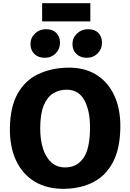

<svg xmlns="http://www.w3.org/2000/svg" viewBox="-20 -1175 816 1203"><path d="M386 8Q276 10 198.2 -36.8Q120.5 -83.5 80.2 -170.2Q40 -257 42 -375Q44.5 -507 90.8 -588.8Q137 -670.5 217 -709.2Q297 -748 400 -751Q505.5 -754 581 -708.2Q656.5 -662.5 696.2 -576.5Q736 -490.5 734 -373Q731.5 -241 687 -157.5Q642.5 -74 565 -34Q487.5 6 386 8ZM389 -126Q461 -126 502.5 -184.2Q544 -242.5 544 -378Q544 -483 508 -548Q472 -613 397 -613Q351.5 -613 314 -590.5Q276.5 -568 254.2 -515Q232 -462 232 -370Q232 -299 249.5 -244Q267 -189 301.8 -157.5Q336.5 -126 389 -126ZM260 -813Q219.5 -813 195.2 -837Q171 -861 171 -899Q171 -938 199.2 -965Q227.5 -992 268 -992Q309.5 -992 332.8 -968.8Q356 -945.5 356 -907Q356 -868 328.8 -840.5Q301.5 -813 260 -813ZM523 -813Q483.5 -813 458.8 -837Q434 -861 434 -899Q434 -938 462.5 -965Q491 -992 532 -992Q573.5 -992 596.2 -968.8Q619 -945.5 619 -907Q619 -868 591.8 -840.5Q564.5 -813 523 -813ZM244 -1041V-1155H546V-1041Z"/></svg>

Font: Merriweather Sans ExtraBold
Style: Regular
Weight: 800
Designer: Eben Sorkin
Foundry: Eben Sorkin
Version: Version 2.001; ttfautohint (v1.8.3)